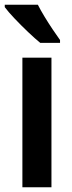

<svg xmlns="http://www.w3.org/2000/svg" viewBox="-29 -786 301 806"><path d="M187 0H65V-544H187ZM130 -766Q141 -744 158 -716Q175 -688 192.5 -662Q210 -636 223 -618V-606H140Q119 -623 89.5 -651Q60 -679 32.5 -708Q5 -737 -9 -756V-766Z"/></svg>

Font: Noto Sans Bengali Condensed SemiBold
Style: Regular
Weight: 600
Width: 3
Designer: Joana Ranito - Universal Thirst; Jelle Bosma - Monotype Design Team
Foundry: Universal Thirst ehf.
Version: Version 3.000; ttfautohint (v1.8.4.7-5d5b)